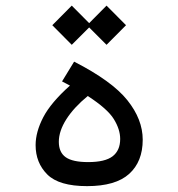

<svg xmlns="http://www.w3.org/2000/svg" viewBox="-20 -651 626 674"><path d="M285.6 2.4Q187 2.4 146 -38.6Q105 -79.6 105 -141.6Q105 -187.5 131.8 -239.3Q158.7 -291 225.6 -350.6Q212.4 -357.9 197.8 -365.2L240.2 -434.6Q373 -366.7 427 -299.3Q481 -231.9 481 -160.6Q481 -83.5 433.3 -40.5Q385.7 2.4 285.6 2.4ZM288.1 -314Q239.3 -273.9 212.9 -232.4Q186.5 -190.9 186.5 -153.3Q186.5 -116.2 210.7 -99.1Q234.9 -82 289.6 -82Q349.1 -82 375.5 -102.5Q401.9 -123 401.9 -163.1Q401.9 -196.8 379.6 -232.9Q357.4 -269 288.1 -314ZM354 -493.7 293 -554.7 231.9 -493.7 163.6 -562.5 231.9 -631.3 293 -569.8 354 -631.3 422.4 -562.5Z"/></svg>

Font: Cascadia Mono NF SemiLight
Style: Regular
Weight: 350
Monospace: yes
Designer: Aaron Bell
Foundry: Saja Typeworks
Version: Version 2404.023; ttfautohint (v1.8.4)